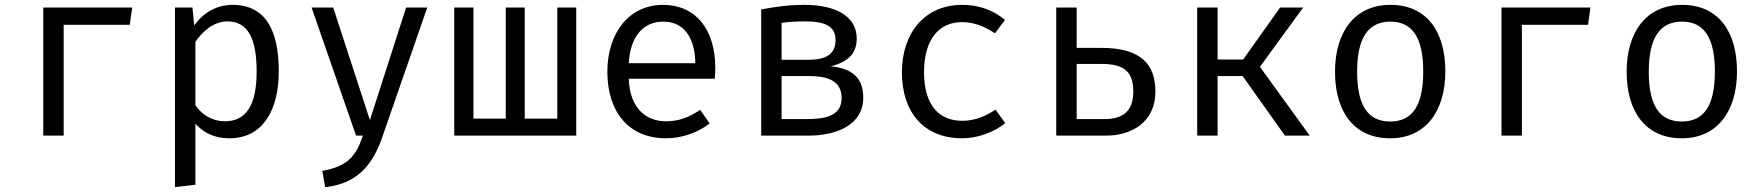

<svg xmlns="http://www.w3.org/2000/svg" viewBox="-20 -558 7240 790"><path d="M242 0V-456H514L524 -527H158V0Z M936 -538C873 -538 817 -507 779 -453L772 -527H700V212L784 202V-49C820 -9 866 11 924 11C1061 11 1127 -104 1127 -264C1127 -429 1076 -538 936 -538ZM916 -470C999 -470 1036 -401 1036 -264C1036 -124 992 -59 905 -59C855 -59 812 -84 784 -125V-386C813 -428 858 -470 916 -470Z M1738 -527H1651L1502 -64L1351 -527H1262L1445 0H1473C1446 81 1414 126 1306 145L1318 212C1458 197 1517 111 1554 3Z M2351 -527H2273V-70H2139V-527H2061V-70H1928V-527H1849V0H2351Z M2567 -234H2921C2922 -245 2923 -261 2923 -279C2923 -439 2841 -538 2708 -538C2568 -538 2479 -422 2479 -263C2479 -99 2566 11 2720 11C2785 11 2851 -12 2900 -50L2861 -106C2814 -75 2774 -59 2720 -59C2639 -59 2571 -112 2567 -234ZM2709 -469C2789 -469 2839 -411 2841 -298H2567C2574 -414 2631 -469 2709 -469Z M3398 -285C3480 -306 3505 -346 3505 -400C3505 -489 3422 -538 3290 -538C3227 -538 3166 -530 3112 -519V0H3307C3425 0 3532 -46 3532 -156C3532 -235 3489 -277 3398 -285ZM3292 -470C3377 -470 3418 -449 3418 -393C3418 -331 3373 -312 3304 -312H3196V-464C3227 -468 3252 -470 3292 -470ZM3291 -68H3196V-245H3310C3373 -245 3443 -232 3443 -155C3443 -73 3361 -68 3291 -68Z M3939 -61C3848 -61 3782 -120 3782 -261C3782 -400 3847 -467 3938 -467C3985 -467 4029 -451 4074 -421L4115 -476C4066 -517 4007 -538 3939 -538C3782 -538 3691 -419 3691 -261C3691 -96 3781 11 3939 11C4000 11 4071 -13 4116 -52L4076 -107C4036 -80 3992 -61 3939 -61Z M4410 -527H4326V0H4532C4635 0 4734 -55 4734 -181C4734 -290 4678 -361 4513 -361H4410ZM4512 -295C4613 -295 4643 -256 4643 -181C4643 -94 4593 -68 4523 -68H4410V-295Z M4906 0H4990V-245H5093L5267 0H5369L5164 -283L5342 -527H5247L5095 -313H4990V-527H4906Z M5701 -538C5553 -538 5473 -425 5473 -263C5473 -97 5552 11 5700 11C5847 11 5927 -102 5927 -264C5927 -430 5849 -538 5701 -538ZM5701 -469C5791 -469 5836 -403 5836 -264C5836 -123 5791 -58 5700 -58C5609 -58 5564 -123 5564 -263C5564 -403 5610 -469 5701 -469Z M6242 0V-456H6514L6524 -527H6158V0Z M6901 -538C6753 -538 6673 -425 6673 -263C6673 -97 6752 11 6900 11C7047 11 7127 -102 7127 -264C7127 -430 7049 -538 6901 -538ZM6901 -469C6991 -469 7036 -403 7036 -264C7036 -123 6991 -58 6900 -58C6809 -58 6764 -123 6764 -263C6764 -403 6810 -469 6901 -469Z"/></svg>

Font: FiraMono Nerd Font
Style: Regular
Weight: 400
Designer: Carrois Corporate & Edenspiekermann AG
Foundry: Carrois Corporate GbR & Edenspiekermann AG
Version: Version 003.206;Nerd Fonts 3.3.0